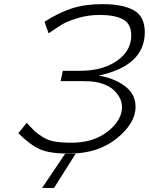

<svg xmlns="http://www.w3.org/2000/svg" viewBox="-20 -731 725 935"><path d="M69.8 -82V-83L109.9 -132.8Q138.7 -102.1 150.4 -91.1Q162.1 -80.1 188.5 -63.5Q214.8 -46.9 247.3 -41.5Q279.8 -36.1 329.1 -36.1Q436 -36.1 505.1 -91.1Q574.2 -146 574.2 -209Q574.2 -250 541 -285.4Q507.8 -320.8 443.8 -332Q422.9 -335.9 380.9 -335.9H274.9L286.1 -386.2H369.1Q492.2 -386.2 564 -445.8Q619.1 -491.7 619.1 -558.1Q619.1 -615.2 579.1 -636.7Q539.1 -658.2 465.8 -658.2Q407.7 -658.2 357.4 -642.6Q307.1 -627 284.2 -613Q261.2 -599.1 216.8 -568.8L196.8 -625Q266.6 -669.9 330.8 -690.4Q395 -710.9 479 -710.9Q578.1 -710.9 631.6 -680.9Q685.1 -650.9 685.1 -574.2Q685.1 -411.1 460 -362.8Q533.2 -351.6 586.7 -312.7Q640.1 -273.9 640.1 -210.9Q640.1 -130.9 548.6 -56.9Q457 17.1 316.9 17.1Q221.7 17.1 173.8 -4.4Q126 -25.9 69.8 -82ZM185.1 184.1 296.9 18.1H348.1L243.2 184.1Z"/></svg>

Font: CMU Bright
Style: Oblique
Weight: 500
Italic angle: -12°
Version: Version 0.7.0